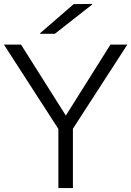

<svg xmlns="http://www.w3.org/2000/svg" viewBox="-20 -957 668 977"><path d="M628 -730 351 -302V0H277V-301L0 -730H87L315 -369L542 -730ZM184 -785V-788L355 -936L449 -937V-934L259 -785Z"/></svg>

Font: Nacelle Light
Style: Regular
Weight: 300
Designer: Sora Sagano
Foundry: Sora Sagano
Version: Version 1.000;FEAKit 1.0